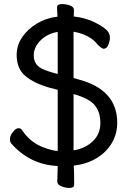

<svg xmlns="http://www.w3.org/2000/svg" viewBox="-20 -796 640 945"><path d="M342 -56Q399 -65 436.5 -100.5Q474 -136 474 -190Q474 -245 446 -278.5Q418 -312 342 -333ZM264 -432V-639Q212 -630 179 -596.5Q146 -563 146 -524Q146 -477 188 -457Q216 -444 264 -432ZM321 129Q302 129 282 121Q262 113 262 98L264 21Q129 15 37 -88Q29 -96 29 -112Q29 -128 43.5 -146.5Q58 -165 71 -165Q83 -165 89 -155Q130 -93 198 -69Q243 -53 264 -53V-354L225 -364Q150 -385 106 -421Q62 -457 62 -526Q62 -572 88.5 -612Q115 -652 161.5 -680Q208 -708 263 -714Q261 -739 261 -761Q261 -776 286 -776Q305 -776 324.5 -769Q344 -762 344 -747L343 -715Q401 -708 441 -688.5Q481 -669 501 -651.5Q521 -634 521 -613Q521 -594 513 -575Q505 -556 490 -556Q482 -556 461 -576Q424 -625 342 -640V-412L363 -406Q557 -356 557 -192Q557 -138 531 -93Q505 -48 456 -18Q407 12 343 19Q345 41 345 114Q345 129 321 129Z"/></svg>

Font: LXGW WenKai Lite
Style: Bold
Weight: 700
Designer: LXGW / Fontworks Inc.
Foundry: LXGW / Fontworks Inc.
Version: Version 1.330;April 28, 2024